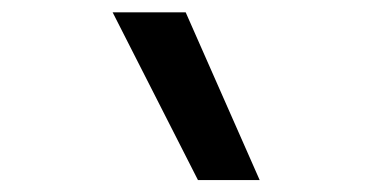

<svg xmlns="http://www.w3.org/2000/svg" viewBox="-20 -815 626 313"><path d="M302.7 -521.5H403.3L282.7 -794.9H163.6Z"/></svg>

Font: CaskaydiaCove Nerd Font
Style: Regular
Weight: 400
Designer: Aaron Bell
Foundry: Saja Typeworks
Version: Version 2111.1;Nerd Fonts 2.3.3